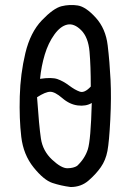

<svg xmlns="http://www.w3.org/2000/svg" viewBox="-20 -762 540 772"><path d="M264 -10Q225 -15 190.5 -26.5Q156 -38 115 -89Q74 -140 65.5 -212Q57 -284 59.5 -374.5Q62 -465 82 -548.5Q102 -632 148.5 -680.5Q195 -729 227.5 -737Q260 -745 292.5 -740Q325 -735 365 -691Q405 -647 413 -579.5Q421 -512 424.5 -441Q428 -370 423.5 -281Q419 -192 412 -155Q405 -118 385.5 -90Q366 -62 336 -36Q306 -10 264 -10ZM290 -95Q321 -124 333 -161Q345 -198 349 -348Q326 -334 293 -338Q260 -342 230.5 -367.5Q201 -393 182 -393Q163 -393 129 -371Q137 -255 144.5 -205Q152 -155 189.5 -120Q227 -85 251.5 -85.5Q276 -86 290 -95ZM345 -414Q345 -496 340 -554Q335 -612 306.5 -640.5Q278 -669 250.5 -663Q223 -657 198.5 -623Q174 -589 160 -542.5Q146 -496 141 -445Q188 -452 211 -444Q234 -436 258 -418Q282 -400 301 -393.5Q320 -387 345 -414Z"/></svg>

Font: NaniFont Regular
Style: Regular
Weight: 400
Designer: Nanigashitei
Version: Version 1.036